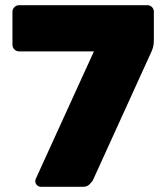

<svg xmlns="http://www.w3.org/2000/svg" viewBox="-20 -720 639 740"><path d="M138 0Q129 0 122.5 -6.5Q116 -13 116 -22Q116 -27 118 -31L342 -522H54Q43 -522 35.5 -529.5Q28 -537 28 -548V-674Q28 -685 35.5 -692.5Q43 -700 54 -700H547Q559 -700 566 -692.5Q573 -685 573 -674V-564Q573 -548 569.5 -536.5Q566 -525 561 -515L337 -23Q333 -18 324.5 -9Q316 0 298 0Z"/></svg>

Font: Rubik Light ExtraBold
Style: Regular
Weight: 800
Version: Version 2.104